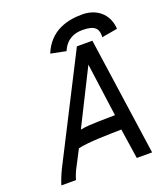

<svg xmlns="http://www.w3.org/2000/svg" viewBox="-142 -875 840 973"><g transform="rotate(-20 278.0 -389.0)"><path d="M390.1 -703.6C460.9 -703.6 472.7 -676.8 472.7 -641.6C472.7 -639.6 472.7 -637.2 472.2 -634.8L556.2 -649.4V-657.2C548.8 -730.5 493.7 -778.3 415.5 -778.3C336.4 -778.3 240.7 -756.8 195.8 -647L277.8 -630.4C302.2 -687.5 344.7 -703.6 390.1 -703.6ZM397.5 -241.7 309.1 -240.2C268.1 -238.3 240.7 -238.3 210 -231.9L358.4 -528.3ZM427.2 0H509.8L418.9 -635.3H335.4L51.3 -77.6C41 -56.6 23.4 -13.7 20.5 0H99.6C102.1 -13.7 115.2 -44.9 123 -59.1L168.5 -146.5C225.1 -159.7 333.5 -160.6 402.8 -162.1Z"/></g></svg>

Font: Fantasque Sans Mono
Style: RegItalic
Weight: 400
Italic angle: -11°
Monospace: yes
Designer: Jany Belluz
Version: Version 1.6.3